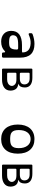

<svg xmlns="http://www.w3.org/2000/svg" viewBox="1328 -1928 614 3310"><g transform="rotate(90 1635.0 -273.0)"><path d="M709 -123Q742 -123 765.5 -127.5Q789 -132 804 -146.5Q819 -161 826.5 -187Q834 -213 834 -256Q834 -279 810 -279H753Q707 -279 676.5 -274.5Q646 -270 627 -260Q608 -250 599 -234.5Q590 -219 588 -198Q587 -190 587.5 -183.5Q588 -177 591 -169Q597 -153 608 -144Q619 -135 634 -130.5Q649 -126 668 -124.5Q687 -123 709 -123ZM738 -560Q974 -560 974 -312V-24Q974 0 950 0H909Q884 0 884 -24V-35Q884 -52 876.5 -54.5Q869 -57 857 -45Q828 -16 788.5 -1Q749 14 695 14Q653 14 619.5 1.5Q586 -11 562 -33.5Q538 -56 525 -88Q512 -120 512 -159Q512 -345 758 -345H860Q884 -345 884 -354Q884 -417 846 -453.5Q808 -490 729 -494Q690 -496 653 -487Q616 -478 581 -463Q568 -457 560 -461.5Q552 -466 552 -480V-501Q552 -521 572 -529Q656 -560 738 -560Z M1252 -249Q1234 -249 1234 -231V-107Q1234 -89 1252 -89H1348Q1390 -89 1416.5 -103.5Q1443 -118 1454 -139Q1465 -160 1460 -183.5Q1455 -207 1433 -226Q1407 -249 1348 -249ZM1252 -477Q1234 -477 1234 -459V-326Q1234 -308 1252 -308H1332Q1435 -308 1435 -387Q1435 -427 1409.5 -452Q1384 -477 1332 -477ZM1163 -507Q1163 -524 1181 -524H1320Q1401 -524 1444.5 -491Q1488 -458 1488 -395Q1488 -308 1433 -287Q1418 -281 1433 -280Q1493 -272 1517.5 -235Q1542 -198 1542 -147Q1542 -77 1491 -39Q1440 -1 1352 -1H1181Q1163 -1 1163 -18Z M2378 -494Q2306 -494 2264 -440Q2222 -386 2222 -289Q2222 -241 2232.5 -212Q2243 -183 2263.5 -167Q2284 -151 2313 -146Q2342 -141 2378 -141Q2414 -141 2443 -146.5Q2472 -152 2492 -167.5Q2512 -183 2523 -212Q2534 -241 2534 -289Q2534 -383 2492 -438.5Q2450 -494 2378 -494ZM2378 -560Q2496 -560 2562.5 -484.5Q2629 -409 2629 -273Q2629 -137 2562.5 -61.5Q2496 14 2378 14Q2319 14 2272.5 -5.5Q2226 -25 2193.5 -62Q2161 -99 2144 -152Q2127 -205 2127 -273Q2127 -340 2144 -393.5Q2161 -447 2193.5 -484Q2226 -521 2272.5 -540.5Q2319 -560 2378 -560Z M2907 -249Q2889 -249 2889 -231V-107Q2889 -89 2907 -89H3003Q3045 -89 3071.5 -103.5Q3098 -118 3109 -139Q3120 -160 3115 -183.5Q3110 -207 3088 -226Q3062 -249 3003 -249ZM2907 -477Q2889 -477 2889 -459V-326Q2889 -308 2907 -308H2987Q3090 -308 3090 -387Q3090 -427 3064.5 -452Q3039 -477 2987 -477ZM2818 -507Q2818 -524 2836 -524H2975Q3056 -524 3099.5 -491Q3143 -458 3143 -395Q3143 -308 3088 -287Q3073 -281 3088 -280Q3148 -272 3172.5 -235Q3197 -198 3197 -147Q3197 -77 3146 -39Q3095 -1 3007 -1H2836Q2818 -1 2818 -18Z"/></g></svg>

Font: OpenDyslexic 3
Style: Regular
Weight: 400
Designer: Abelardo Gonzalez
Version: Version 1.000;PS 001.001;hotconv 1.0.56